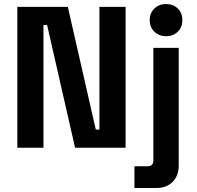

<svg xmlns="http://www.w3.org/2000/svg" viewBox="-20 -734 978 954"><path d="M66 0V-700H317L456 -90H474V-700H604V0H353L214 -610H196V0ZM648 200V92H713.8Q742 92 742 62V-496H868V88Q868 139 838 169.5Q808 200 758 200ZM724 -634Q724 -670 747.5 -692Q771 -714 805 -714Q840 -714 863 -692Q886 -670 886 -634Q886 -598 863 -576Q840 -554 805 -554Q771 -554 747.5 -576Q724 -598 724 -634Z"/></svg>

Font: Space 7353
Style: Regular
Weight: 400
Designer: Christine Claussen + Ruben Lyon  (Space 7353)
Version: Version 1.000;FEAKit 1.0